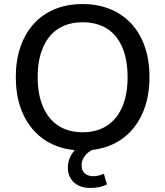

<svg xmlns="http://www.w3.org/2000/svg" viewBox="-20 -734 815 948"><path d="M388 9Q313 9 252 -16Q191 -41 147.5 -89Q104 -137 81 -203.5Q58 -270 58 -353Q58 -436 81 -502.5Q104 -569 147 -616.5Q190 -664 251 -689Q312 -714 388 -714Q463 -714 524 -689Q585 -664 628.5 -617Q672 -570 695 -503.5Q718 -437 718 -354Q718 -271 695 -204Q672 -137 628.5 -89Q585 -41 524 -16Q463 9 388 9ZM388 -81Q458 -81 507.5 -113Q557 -145 583.5 -206Q610 -267 610 -353Q610 -439 584 -500Q558 -561 508.5 -592.5Q459 -624 388 -624Q318 -624 268.5 -592.5Q219 -561 192.5 -500Q166 -439 166 -353Q166 -268 192.5 -206.5Q219 -145 268.5 -113Q318 -81 388 -81ZM426 194Q375 194 345 166.5Q315 139 315 93Q315 52 341.5 16.5Q368 -19 414 -39L446 0Q430 7 415.5 19Q401 31 392 47Q383 63 383 82Q383 109 399 122.5Q415 136 440 136Q453 136 466 133Q479 130 493 124L508 177Q491 185 471 189.5Q451 194 426 194Z"/></svg>

Font: Nunito Sans 12pt ExtraLight 12pt SemiBold
Style: Regular
Weight: 600
Version: Version 3.101;gftools[0.9.27]